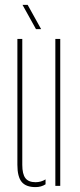

<svg xmlns="http://www.w3.org/2000/svg" viewBox="-20 -759 326 784"><path d="M51 -86V-600H71V-86Q71 -48 83.8 -31.5Q96.5 -15 125 -15Q147.5 -15 166 -26.5V-6.5Q148.5 5 125 5Q86 5 68.5 -16.2Q51 -37.5 51 -86ZM206 0V-600H226V0ZM127 -640 72 -739H93L148 -640Z"/></svg>

Font: Big Shoulders Stencil Display Thin
Style: Regular
Weight: 100
Designer: Patric King
Foundry: XO Type Co
Version: Version 1.000